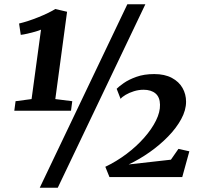

<svg xmlns="http://www.w3.org/2000/svg" viewBox="-20 -835 948 906"><path d="M53.5 -357.5 129 -367.5 173.5 -695Q162 -690 144.8 -685.2Q127.5 -680.5 109.5 -676.2Q91.5 -672 78 -670.5L70 -724Q89 -728.5 113 -736.2Q137 -744 161.2 -753.8Q185.5 -763.5 206.5 -773.8Q227.5 -784 241 -792.5L296.5 -779.5L241 -367.5L321 -357.5L315 -312.5H47.5ZM581 -815H666L252.5 51H167.5ZM496.5 0.5 477 -48Q529.5 -73 576.8 -108.5Q624 -144 660 -184.8Q696 -225.5 716 -266Q736 -306.5 735 -341Q734.5 -376.5 713.8 -394Q693 -411.5 657.5 -411.5Q634.5 -411.5 612 -404.5Q589.5 -397.5 572.8 -387.5Q556 -377.5 549 -368.5L530.5 -416Q540.5 -426.5 564 -443Q587.5 -459.5 623.8 -472.5Q660 -485.5 708 -485.5Q757 -485.5 790.8 -467.5Q824.5 -449.5 841.2 -420Q858 -390.5 858 -355Q858 -315 835 -272.8Q812 -230.5 773.2 -190.8Q734.5 -151 686.2 -117Q638 -83 587 -59L786.5 -81.5L822 -132.5L873.5 -121L840 0.5Z"/></svg>

Font: Merriweather 36pt Black
Style: Italic
Weight: 900
Italic angle: -7.8°
Version: Version 2.101